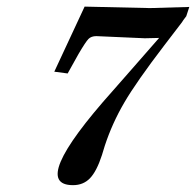

<svg xmlns="http://www.w3.org/2000/svg" viewBox="-20 -534 587 575"><path d="M233.4 -514.2Q233.4 -514.2 429.2 -509.8L546.9 -513.2L538.1 -486.3V-485.8L529.3 -474.1Q526.4 -469.2 524.9 -467.3L472.2 -398.4Q388.2 -288.6 352.1 -226.6Q315.9 -164.6 293.9 -97.7L285.2 -69.3Q269.5 -21 249.5 -0.2Q229.5 20.5 198.7 20.5Q65.4 20.5 317.9 -262.2Q339.4 -286.6 374.5 -326.7L456.5 -420.4L413.6 -419.4L268.6 -425.8Q253.4 -425.8 245.1 -417.5Q236.8 -409.2 215.3 -372.6L182.6 -314L142.6 -319.3Z"/></svg>

Font: RIT Rachana
Style: Bold Italic
Weight: 700
Designer: Hussain KH
Version: 1.4.7